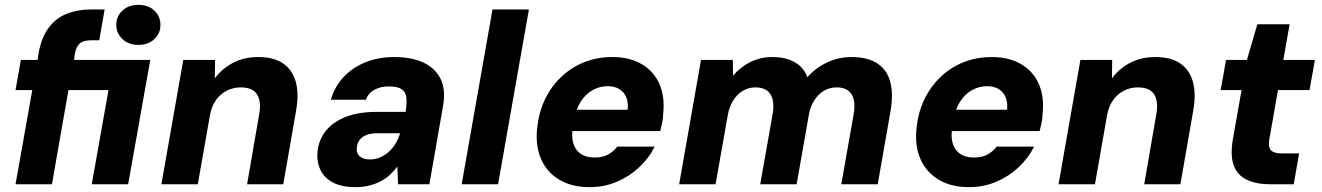

<svg xmlns="http://www.w3.org/2000/svg" viewBox="-20 -759 5445 791"><path d="M44 0 113 -388H44L66 -512H135L139 -540Q151 -606 181 -645.5Q211 -685 255.5 -702.5Q300 -720 355 -720H411L389 -593H355Q325 -593 310 -581Q295 -569 289 -541L285 -512H599L508 0H358L427 -388H262L194 0ZM550 -574Q510 -574 484.5 -598Q459 -622 459 -656Q459 -692 484.5 -715.5Q510 -739 550 -739Q591 -739 616 -715.5Q641 -692 641 -656Q641 -622 616 -598Q591 -574 550 -574Z M645 0 735 -512H866L865 -436Q894 -476 939.5 -500Q985 -524 1044 -524Q1108 -524 1146.5 -497.5Q1185 -471 1198.5 -422Q1212 -373 1200 -304L1147 0H998L1048 -290Q1057 -341 1039 -370Q1021 -399 971 -399Q941 -399 914.5 -385.5Q888 -372 870 -347Q852 -322 845 -285L795 0Z M1446 12Q1387 12 1351 -7.5Q1315 -27 1299.5 -60.5Q1284 -94 1288 -134Q1293 -183 1322.5 -220Q1352 -257 1404.5 -277.5Q1457 -298 1531 -298H1651Q1657 -335 1654 -358Q1651 -381 1634 -392Q1617 -403 1582 -403Q1548 -403 1523 -389.5Q1498 -376 1487 -348H1343Q1358 -401 1394.5 -440.5Q1431 -480 1484.5 -502Q1538 -524 1604 -524Q1677 -524 1726 -500.5Q1775 -477 1796 -432Q1817 -387 1805 -321L1749 0H1620L1617 -73Q1603 -54 1585.5 -38Q1568 -22 1546 -11Q1524 0 1499 6Q1474 12 1446 12ZM1503 -102Q1525 -102 1544.5 -110Q1564 -118 1580.5 -132.5Q1597 -147 1609 -166.5Q1621 -186 1628 -209V-210H1533Q1508 -210 1490 -203Q1472 -196 1462 -183Q1452 -170 1450 -152Q1447 -127 1462.5 -114.5Q1478 -102 1503 -102Z M1882 0 2009 -720H2159L2032 0Z M2409 12Q2336 12 2284.5 -18.5Q2233 -49 2209 -104Q2185 -159 2193 -231Q2199 -293 2223.5 -346Q2248 -399 2289.5 -439.5Q2331 -480 2385 -502Q2439 -524 2503 -524Q2575 -524 2625 -494Q2675 -464 2697.5 -411Q2720 -358 2712 -289Q2712 -271 2708 -253Q2704 -235 2700 -219H2295L2311 -307H2566Q2569 -338 2559.5 -359.5Q2550 -381 2530.5 -392.5Q2511 -404 2483 -404Q2452 -404 2423 -388.5Q2394 -373 2373.5 -342Q2353 -311 2345 -263L2340 -234Q2334 -198 2341.5 -170Q2349 -142 2371.5 -126Q2394 -110 2429 -110Q2463 -110 2485.5 -122.5Q2508 -135 2523 -155H2677Q2654 -108 2613.5 -70Q2573 -32 2521 -10Q2469 12 2409 12Z M2778 0 2868 -512H2999L3000 -447Q3029 -482 3070.5 -503Q3112 -524 3162 -524Q3199 -524 3227.5 -514.5Q3256 -505 3276 -487Q3296 -469 3306 -441Q3341 -480 3388 -502Q3435 -524 3487 -524Q3554 -524 3594 -498Q3634 -472 3647.5 -422.5Q3661 -373 3649 -302L3596 0H3446L3497 -289Q3506 -341 3488.5 -370Q3471 -399 3427 -399Q3399 -399 3376 -386Q3353 -373 3336.5 -348.5Q3320 -324 3313 -290L3262 0H3112L3163 -289Q3172 -341 3154.5 -370Q3137 -399 3092 -399Q3064 -399 3040.5 -385Q3017 -371 3000.5 -345Q2984 -319 2978 -283L2928 0Z M3972 12Q3899 12 3847.5 -18.5Q3796 -49 3772 -104Q3748 -159 3756 -231Q3762 -293 3786.5 -346Q3811 -399 3852.5 -439.5Q3894 -480 3948 -502Q4002 -524 4066 -524Q4138 -524 4188 -494Q4238 -464 4260.5 -411Q4283 -358 4275 -289Q4275 -271 4271 -253Q4267 -235 4263 -219H3858L3874 -307H4129Q4132 -338 4122.5 -359.5Q4113 -381 4093.5 -392.5Q4074 -404 4046 -404Q4015 -404 3986 -388.5Q3957 -373 3936.5 -342Q3916 -311 3908 -263L3903 -234Q3897 -198 3904.5 -170Q3912 -142 3934.5 -126Q3957 -110 3992 -110Q4026 -110 4048.5 -122.5Q4071 -135 4086 -155H4240Q4217 -108 4176.5 -70Q4136 -32 4084 -10Q4032 12 3972 12Z M4341 0 4431 -512H4562L4561 -436Q4590 -476 4635.5 -500Q4681 -524 4740 -524Q4804 -524 4842.5 -497.5Q4881 -471 4894.5 -422Q4908 -373 4896 -304L4843 0H4694L4744 -290Q4753 -341 4735 -370Q4717 -399 4667 -399Q4637 -399 4610.5 -385.5Q4584 -372 4566 -347Q4548 -322 4541 -285L4491 0Z M5213 0Q5154 0 5115.5 -19Q5077 -38 5062.5 -78.5Q5048 -119 5059 -184L5095 -388H5009L5031 -512H5117L5160 -659H5293L5267 -512H5397L5375 -388H5245L5209 -183Q5204 -152 5216.5 -139.5Q5229 -127 5259 -127H5332L5310 0Z"/></svg>

Font: DM Sans 12pt Black
Style: Italic
Weight: 900
Italic angle: -10°
Version: Version 4.004;gftools[0.9.30]